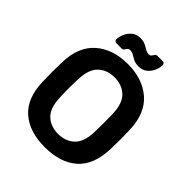

<svg xmlns="http://www.w3.org/2000/svg" viewBox="-240 -1021 1175 1175"><g transform="rotate(45 347.5 -433.5)"><path d="M347 10Q214 10 136.5 -57.5Q59 -125 55 -264Q52 -348 55 -435Q59 -571 138.5 -640.5Q218 -710 347 -710Q476 -710 555.5 -640.5Q635 -571 640 -435Q643 -348 640 -264Q635 -125 558 -57.5Q481 10 347 10ZM347 -105Q411 -105 452.5 -143.5Q494 -182 497 -269Q498 -313 498 -350.5Q498 -388 497 -431Q494 -518 452.5 -556.5Q411 -595 347 -595Q284 -595 242.5 -556.5Q201 -518 198 -431Q196 -388 196 -350.5Q196 -313 198 -269Q201 -182 242 -143.5Q283 -105 347 -105ZM403 -745Q377 -745 360 -753.5Q343 -762 328.5 -771Q314 -780 298 -780Q285 -780 279 -772.5Q273 -765 268.5 -757.5Q264 -750 253 -750H207Q200 -750 195 -755Q190 -760 190 -767Q190 -787 200.5 -813Q211 -839 233 -858Q255 -877 289 -877Q315 -877 332.5 -868.5Q350 -860 364.5 -851Q379 -842 395 -842Q408 -842 413.5 -849.5Q419 -857 424 -865Q429 -873 440 -873H486Q494 -873 498.5 -867.5Q503 -862 503 -855Q503 -835 492.5 -809Q482 -783 459.5 -764Q437 -745 403 -745Z"/></g></svg>

Font: Rubik Medium
Style: Regular
Weight: 500
Designer: Hubert and Fischer
Foundry: Hubert and Fischer
Version: Version 2.300; ttfautohint (v1.8.4.7-5d5b);gftools[0.9.30]